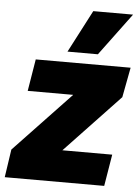

<svg xmlns="http://www.w3.org/2000/svg" viewBox="-65 -832 638 875"><g transform="rotate(5 254.0 -394.5)"><path d="M-10 0 9 -128 268 -401H60L84 -547H518L492 -410L241 -145H469L445 0ZM225 -595 326 -789H508L364 -595Z"/></g></svg>

Font: Georama ExtraCondensed Thin ExtraBold
Style: Italic
Weight: 800
Italic angle: -9°
Version: Version 1.001